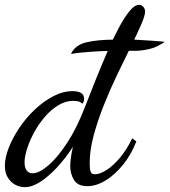

<svg xmlns="http://www.w3.org/2000/svg" viewBox="-36 -740 698 790"><path d="M256 -518Q273 -555 320 -566Q367 -577 437 -577Q476 -579 515.5 -577Q555 -575 588.5 -572.5Q622 -570 642 -568Q609 -545 577 -538Q545 -531 523 -531Q462 -531 421 -530.5Q380 -530 352 -528Q324 -526 301.5 -524Q279 -522 256 -518ZM66 30Q47 30 28.5 21Q10 12 -3 -8Q-16 -28 -16 -58Q-16 -91 0 -132Q16 -173 43.5 -214Q71 -255 107 -289Q143 -323 183 -344Q223 -365 263 -365Q285 -365 297.5 -357.5Q310 -350 310 -333Q310 -328 308.5 -323Q307 -318 302 -313Q297 -320 287.5 -322.5Q278 -325 266 -325Q233 -325 203 -306.5Q173 -288 147.5 -258Q122 -228 103.5 -193.5Q85 -159 75 -126.5Q65 -94 65 -71Q65 -51 73.5 -39Q82 -27 98 -27Q125 -27 163 -59.5Q201 -92 240.5 -152.5Q280 -213 312 -296Q334 -353 358 -412.5Q382 -472 406 -527.5Q430 -583 453 -626Q476 -669 497 -694.5Q518 -720 536 -720Q546 -720 553.5 -712Q561 -704 561 -692Q561 -676 544.5 -638Q528 -600 502 -547.5Q476 -495 446.5 -433.5Q417 -372 391.5 -308Q366 -244 349.5 -183Q333 -122 333 -69Q333 -44 337 -33.5Q341 -23 354 -23Q375 -23 402.5 -40.5Q430 -58 458 -91.5Q486 -125 508 -171L525 -158Q504 -104 470.5 -62.5Q437 -21 398.5 2.5Q360 26 323 26Q284 26 268.5 0.5Q253 -25 253 -57Q253 -73 256 -93.5Q259 -114 264 -136Q233 -88 198 -50.5Q163 -13 129.5 8.5Q96 30 66 30Z"/></svg>

Font: Dancing Script SemiBold
Style: Regular
Weight: 600
Designer: Pablo Impallari
Foundry: Pablo Impallari
Version: Version 2.001